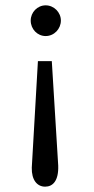

<svg xmlns="http://www.w3.org/2000/svg" viewBox="-20 -618 353 719"><path d="M151 -598C120 -598 95 -572 95 -541C95 -509 120 -483 151 -483C183 -483 208 -510 208 -541C208 -572 182 -598 151 -598ZM122 -389 99 10C98 56 119 81 149 81C178 81 200 59 198 2L174 -389Z"/></svg>

Font: Inconsolata ExtraCondensed
Style: Bold
Weight: 700
Width: 2
Monospace: yes
Designer: Raph Levien, Cyreal, Brenton Simpson
Foundry: Raph Levien, Cyreal, Google
Version: Version 3.100